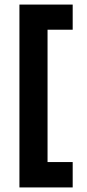

<svg xmlns="http://www.w3.org/2000/svg" viewBox="-20 -770 380 840"><path d="M65 -750H298V-640H188V-61H298V50H65Z"/></svg>

Font: Haskoy Bold
Style: Regular
Weight: 700
Designer: Ertekin Erdin
Foundry: Ertekin Erdin
Version: Version 1.500; ttfautohint (v1.8.3)